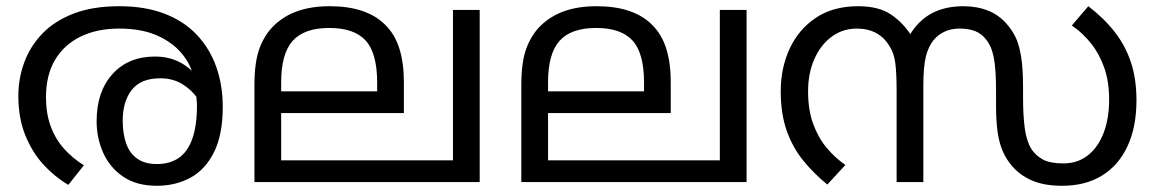

<svg xmlns="http://www.w3.org/2000/svg" viewBox="-20 -586 3717 618"><path d="M364 -566Q447 -566 509.5 -542Q572 -518 613.5 -474Q655 -430 676 -371Q697 -312 697 -242Q697 -153 669 -96.5Q641 -40 593 -14Q545 12 485 12Q420 12 377 -17Q334 -46 312.5 -93.5Q291 -141 291 -196Q291 -291 342 -347.5Q393 -404 479 -404Q535 -404 576.5 -375Q618 -346 642 -301Q666 -256 668 -206L643 -209Q636 -240 616.5 -268.5Q597 -297 566.5 -315.5Q536 -334 496 -334Q433 -334 404 -296.5Q375 -259 375 -198Q375 -156 386 -124.5Q397 -93 421.5 -75.5Q446 -58 485 -58Q526 -58 554.5 -77Q583 -96 598.5 -138Q614 -180 614 -248Q614 -250 612.5 -270Q611 -290 607 -310Q606 -315 606 -323Q606 -331 604 -335Q595 -378 565 -414Q535 -450 485 -472Q435 -494 364 -494Q292 -494 239 -468Q186 -442 157 -393Q128 -344 128 -273Q128 -221 143 -180Q158 -139 185.5 -108Q213 -77 250 -54L200 9Q157 -16 120.5 -55.5Q84 -95 61.5 -150.5Q39 -206 39 -277Q39 -333 58 -385Q77 -437 116.5 -478Q156 -519 217.5 -542.5Q279 -566 364 -566Z M1524 -554V0H799V-313Q799 -387 815.5 -431Q832 -475 862 -504Q894 -535 938.5 -550.5Q983 -566 1041 -566Q1101 -566 1145.5 -551Q1190 -536 1219 -507Q1251 -476 1265.5 -429.5Q1280 -383 1280 -322V-222H885V-70H1438V-554ZM1040 -496Q959 -496 922 -454.5Q885 -413 885 -321V-292H1194V-320Q1194 -415 1157 -455.5Q1120 -496 1040 -496Z M2383 -554V0H1658V-313Q1658 -387 1674.5 -431Q1691 -475 1721 -504Q1753 -535 1797.5 -550.5Q1842 -566 1900 -566Q1960 -566 2004.5 -551Q2049 -536 2078 -507Q2110 -476 2124.5 -429.5Q2139 -383 2139 -322V-222H1744V-70H2297V-554ZM1899 -496Q1818 -496 1781 -454.5Q1744 -413 1744 -321V-292H2053V-320Q2053 -415 2016 -455.5Q1979 -496 1899 -496Z M3081 -566Q3125 -566 3161 -551.5Q3197 -537 3222 -507Q3236 -491 3247.5 -469Q3259 -447 3266 -408Q3273 -369 3273 -303V-269Q3273 -214 3278.5 -173Q3284 -132 3300 -106Q3314 -85 3337 -72.5Q3360 -60 3403 -60Q3448 -60 3481 -85.5Q3514 -111 3532 -157.5Q3550 -204 3550 -266Q3550 -323 3534.5 -367.5Q3519 -412 3492 -446Q3465 -480 3430 -504L3483 -566Q3534 -527 3568.5 -482.5Q3603 -438 3620.5 -384.5Q3638 -331 3638 -263Q3638 -177 3609 -115Q3580 -53 3526.5 -20.5Q3473 12 3399 12Q3342 12 3303 -4.5Q3264 -21 3238 -51Q3219 -73 3207.5 -99.5Q3196 -126 3191 -161.5Q3186 -197 3186 -246V-295Q3186 -365 3178.5 -402Q3171 -439 3153 -460Q3140 -477 3119.5 -485.5Q3099 -494 3069 -494Q3041 -494 3020 -484Q2999 -474 2985 -457Q2968 -436 2960 -403.5Q2952 -371 2952 -309V0H2866V-292Q2866 -348 2862 -381Q2858 -414 2844 -436Q2827 -465 2800.5 -479.5Q2774 -494 2738 -494Q2692 -494 2656.5 -467.5Q2621 -441 2601 -395.5Q2581 -350 2581 -292Q2581 -232 2597.5 -187Q2614 -142 2641 -110Q2668 -78 2701 -55L2643 8Q2600 -27 2566 -68.5Q2532 -110 2512.5 -164.5Q2493 -219 2493 -292Q2493 -368 2522 -430Q2551 -492 2606.5 -529Q2662 -566 2742 -566Q2807 -566 2846 -540.5Q2885 -515 2913 -472L2908 -473Q2936 -520 2979 -543Q3022 -566 3081 -566Z"/></svg>

Font: hexlmalayalam05
Style: Book
Weight: 400
Designer: Jelle Bosma - Monotype Design Team
Foundry: Monotype Imaging Inc.
Version: Version 2.003